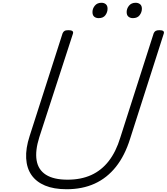

<svg xmlns="http://www.w3.org/2000/svg" viewBox="-20 -1348 1204 1387"><path d="M461 19Q369 19 305.5 -7.5Q242 -34 207.5 -83.5Q173 -133 169 -204.5Q165 -276 194 -365L432 -1107Q437 -1119 446 -1124.5Q455 -1130 475 -1130Q494 -1130 502.5 -1124Q511 -1118 507 -1105L264 -357Q233 -259 244.5 -190Q256 -121 312 -85.5Q368 -50 468 -50Q565 -50 639 -83.5Q713 -117 765.5 -184.5Q818 -252 849 -354L1090 -1107Q1095 -1119 1104 -1124.5Q1113 -1130 1132 -1130Q1171 -1130 1163 -1105L920 -346Q882 -224 817.5 -143Q753 -62 664 -21.5Q575 19 461 19ZM693 -1217Q673 -1217 660.5 -1227.5Q648 -1238 648 -1261Q648 -1286 665 -1307Q682 -1328 713 -1328Q732 -1328 744.5 -1317.5Q757 -1307 757 -1285Q757 -1260 741.5 -1238.5Q726 -1217 693 -1217ZM940 -1217Q921 -1217 908 -1227.5Q895 -1238 895 -1261Q895 -1286 912 -1307Q929 -1328 960 -1328Q979 -1328 992 -1317.5Q1005 -1307 1005 -1285Q1005 -1260 989 -1238.5Q973 -1217 940 -1217Z"/></svg>

Font: Playwrite CU Light
Style: Regular
Weight: 300
Designer: Veronika Burian, José Scaglione
Foundry: TypeTogether
Version: Version 1.002